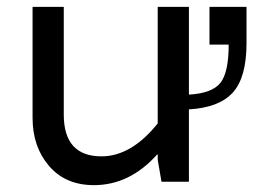

<svg xmlns="http://www.w3.org/2000/svg" viewBox="-20 -530 743 560"><path d="M254 10Q171 10 123 -46Q75 -102 75 -186V-510H166V-196Q166 -74 276 -74Q363 -74 440 -170V-510H531V-254Q599 -258 623 -288.5Q647 -319 647 -400H591V-510H699V-404Q699 -304 659 -260Q619 -216 531 -211V0H451L440 -64V-79H438Q358 10 254 10Z"/></svg>

Font: Varela
Style: Regular
Weight: 400
Designer: Joe Prince
Foundry: Joe Prince
Version: Version 1.000